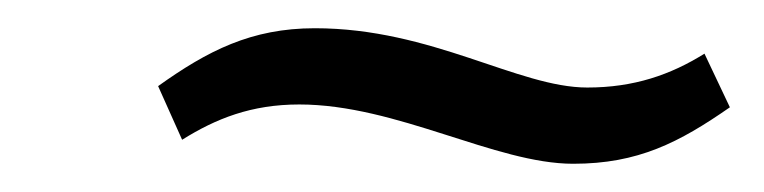

<svg xmlns="http://www.w3.org/2000/svg" viewBox="-20 -342 541 136"><path d="M92 -281 109 -243C133 -258 158 -268 192 -268C261 -268 331 -226 386 -226C432 -226 461 -241 497 -266L479 -304C455 -289 429 -280 396 -280C347 -280 286 -322 203 -322C158 -322 127 -306 92 -281Z"/></svg>

Font: Charger Sport
Style: ExLitObl
Weight: 200
Designer: Jasper
Foundry: Cannot Into Space Fonts
Version: Version 1.1